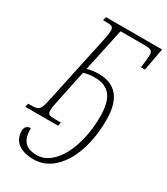

<svg xmlns="http://www.w3.org/2000/svg" viewBox="-252 -813 1008 1162"><g transform="rotate(30 252.0 -231.5)"><path d="M181 251C343 251 446 64 446 -175C446 -323 385 -395 267 -395C240 -395 211 -391 187 -384L251 -684H416C469 -684 477 -676 476 -641C476 -625 471 -584 467 -557H495L524 -714H132L126 -689H143C189 -689 199 -686 199 -653C199 -643 195 -618 189 -589L85 -103C70 -31 58 -25 4 -25H-14L-20 0H210L215 -25H176C133 -25 122 -28 122 -61C122 -71 125 -93 131 -119L180 -353C204 -360 230 -364 256 -364C357 -364 403 -306 403 -175C403 44 311 219 186 219C100 219 74 173 74 95C48 95 34 113 34 136C34 204 82 251 181 251Z"/></g></svg>

Font: Noto Serif Condensed ExtraLight
Style: Italic
Weight: 200
Width: 3
Italic angle: -12°
Designer: Monotype Design Team
Foundry: Monotype Imaging Inc.
Version: Version 2.013